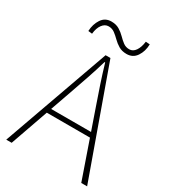

<svg xmlns="http://www.w3.org/2000/svg" viewBox="-218 -1025 1010 1135"><g transform="rotate(30 287.0 -458.0)"><path d="M11 0 270 -726H303L563 0H523L372 -435Q349 -501 329 -560.5Q309 -620 289 -688H285Q265 -620 244.5 -560.5Q224 -501 201 -435L48 0ZM123 -258V-290H447V-258ZM373 -794Q341 -794 318.5 -807.5Q296 -821 278.5 -838.5Q261 -856 243 -869.5Q225 -883 201 -883Q176 -883 158.5 -859.5Q141 -836 137 -796L110 -799Q112 -846 135 -881Q158 -916 201 -916Q233 -916 255.5 -902.5Q278 -889 295.5 -871Q313 -853 331 -839.5Q349 -826 373 -826Q398 -826 414.5 -850Q431 -874 436 -914L464 -912Q463 -864 439.5 -829Q416 -794 373 -794Z"/></g></svg>

Font: Noto Sans JP
Style: Regular
Weight: 100
Designer: Ryoko NISHIZUKA 西塚涼子 (kana, bopomofo & ideographs); Paul D. Hunt (Latin, Greek & Cyrillic); Sandoll Communications 산돌커뮤니
Foundry: Adobe
Version: Version 2.004;hotconv 1.0.118;makeotfexe 2.5.65603